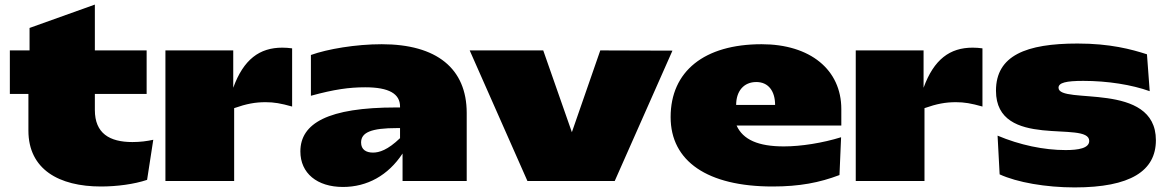

<svg xmlns="http://www.w3.org/2000/svg" viewBox="-20 -790 5089 838"><path d="M104 -220C104 -51 237 24 421 24C489 24 566 14 622 -5L649 -180C622 -174 592 -170 558 -170C458 -170 394 -208 394 -310V-380H620V-570H394V-770L109 -668V-570H23V-380H104Z M702 0H1002V-318C1056 -337 1094 -344 1139 -344C1176 -344 1205 -339 1255 -325V-579C1240 -581 1226 -582 1212 -582C1113 -582 1043 -531 998 -407V-570H702Z M1291 -129C1291 -34 1364 26 1477 26C1582 26 1674 -24 1737 -120V0H2017V-297C2017 -491 1886 -597 1646 -597C1533 -597 1409 -576 1337 -550V-372C1439 -400 1504 -409 1574 -409C1679 -409 1726 -380 1726 -325V-321H1709C1412 -321 1291 -252 1291 -129ZM1556 -168C1556 -212 1600 -231 1713 -231H1726V-187C1672 -135 1635 -124 1608 -124C1578 -124 1556 -137 1556 -168Z M2030 -570 2282 0H2663L2915 -569L2600 -570L2476 -213L2351 -570Z M2907 -279C2907 -86 3068 24 3352 24C3470 24 3557 7 3644 -26L3651 -191C3570 -166 3477 -151 3401 -151C3290 -151 3223 -180 3195 -242H3652V-314C3652 -486 3516 -597 3304 -597C3054 -597 2907 -479 2907 -279ZM3363 -332H3193C3193 -392 3226 -432 3281 -432C3334 -432 3363 -392 3363 -332Z M3715 0H4015V-318C4069 -337 4107 -344 4152 -344C4189 -344 4218 -339 4268 -325V-579C4253 -581 4239 -582 4225 -582C4126 -582 4056 -531 4011 -407V-570H3715Z M4327 -394C4327 -134 4734 -267 4734 -175C4734 -143 4687 -135 4631 -135C4536 -135 4431 -157 4334 -198L4343 -29C4419 6 4545 28 4670 28C4914 28 5025 -44 5025 -178C5025 -438 4600 -331 4600 -407C4600 -429 4633 -437 4708 -437C4815 -437 4920 -420 4998 -392L4986 -553C4918 -575 4825 -600 4683 -600C4459 -600 4327 -548 4327 -394Z"/></svg>

Font: Mattone Black
Style: Regular
Weight: 900
Width: 6
Designer: Nunzio Mazzaferro
Foundry: Collletttivo
Version: Version 2.000;Glyphs 3.2 (3217)